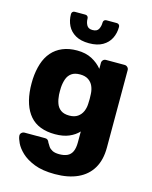

<svg xmlns="http://www.w3.org/2000/svg" viewBox="-139 -840 912 1150"><g transform="rotate(15 317.0 -265.0)"><path d="M314 220Q237 220 186.5 200Q136 180 106.5 152Q77 124 64 96.5Q51 69 50 53Q49 42 57 34.5Q65 27 76 27H203Q213 27 219 32Q225 37 229 48Q235 59 243 70.5Q251 82 266.5 90Q282 98 309 98Q339 98 359 88.5Q379 79 389 57.5Q399 36 399 0V-67Q376 -42 340 -26.5Q304 -11 253 -11Q202 -11 163 -26Q124 -41 98 -71Q72 -101 57.5 -144Q43 -187 40 -243Q39 -269 40 -296Q43 -349 57 -392.5Q71 -436 97.5 -466.5Q124 -497 163 -513.5Q202 -530 253 -530Q307 -530 345.5 -509.5Q384 -489 409 -458V-495Q409 -505 416 -512.5Q423 -520 434 -520H549Q560 -520 567.5 -512.5Q575 -505 575 -495V-14Q575 62 544.5 114Q514 166 455.5 193Q397 220 314 220ZM307 -141Q339 -141 359 -155Q379 -169 388.5 -191Q398 -213 399 -238Q400 -249 400 -269Q400 -289 399 -299Q398 -325 388.5 -347Q379 -369 359 -382.5Q339 -396 307 -396Q274 -396 254.5 -382Q235 -368 226.5 -344Q218 -320 216 -291Q215 -269 216 -246Q218 -217 226.5 -193Q235 -169 254.5 -155Q274 -141 307 -141ZM309 -590Q258 -590 225 -609Q192 -628 176 -660Q160 -692 160 -731Q160 -739 165 -744.5Q170 -750 179 -750H244Q253 -750 258 -744.5Q263 -739 263 -731Q263 -708 273 -690Q283 -672 309 -672Q337 -672 346.5 -690Q356 -708 356 -731Q356 -739 361 -744.5Q366 -750 375 -750H439Q448 -750 453 -744.5Q458 -739 458 -731Q458 -692 442 -660Q426 -628 393 -609Q360 -590 309 -590Z"/></g></svg>

Font: DVN-Rubik
Style: Bold
Weight: 700
Designer: Hubert and Fischer
Foundry: Hubert & Fischer
Version: Version 2.102